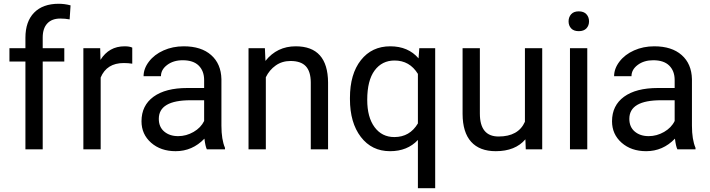

<svg xmlns="http://www.w3.org/2000/svg" viewBox="-20 -780 3708 1003"><path d="M112.8 0H203.1V-458.5H315.9V-528.3H203.1V-584C203.1 -615.9 211.1 -640.4 227.1 -657.5C243 -674.6 265.6 -683.1 294.9 -683.1C312.2 -683.1 328.4 -681.6 343.8 -678.7L348.6 -752C328.1 -757.5 307.5 -760.3 286.6 -760.3C231.3 -760.3 188.5 -744.8 158.2 -713.9C127.9 -682.9 112.8 -639.2 112.8 -582.5V-528.3H29.3V-458.5H112.8Z M670.9 -447.3V-531.2C661.8 -535.8 648.4 -538.1 630.9 -538.1C576.5 -538.1 534.5 -514.5 504.9 -467.3L503.4 -528.3H415.5V0H505.9V-375C527 -425.5 567.2 -450.7 626.5 -450.7C642.4 -450.7 657.2 -449.5 670.9 -447.3Z M1060.5 0H1155.3V-7.8C1142.9 -36.5 1136.7 -75 1136.7 -123.5V-366.7C1135.4 -420.1 1117.5 -462 1083 -492.4C1048.5 -522.9 1000.8 -538.1 939.9 -538.1C901.5 -538.1 866.3 -530.9 834.2 -516.6C802.2 -502.3 776.8 -482.8 758.1 -458.3C739.3 -433.7 730 -408.2 730 -381.8H820.8C820.8 -404.9 831.7 -424.6 853.5 -440.9C875.3 -457.2 902.3 -465.3 934.6 -465.3C971.4 -465.3 999.2 -456 1018.1 -437.3C1036.9 -418.5 1046.4 -393.4 1046.4 -361.8V-320.3H958.5C882.6 -320.3 823.8 -305.1 782 -274.7C740.2 -244.2 719.2 -201.5 719.2 -146.5C719.2 -101.2 735.9 -63.9 769.3 -34.4C802.7 -5 845.4 9.8 897.5 9.8C955.7 9.8 1005.9 -12 1047.9 -55.7C1051.1 -29 1055.3 -10.4 1060.5 0ZM910.6 -68.8C881 -68.8 856.8 -76.8 837.9 -92.8C819 -108.7 809.6 -130.9 809.6 -159.2C809.6 -224 864.9 -256.3 975.6 -256.3H1046.4V-147.9C1035 -124.5 1016.6 -105.5 991.2 -90.8C965.8 -76.2 939 -68.8 910.6 -68.8Z M1363.8 -528.3H1278.3V0H1368.7V-376.5C1381 -401.9 1398.3 -422.4 1420.4 -438C1442.5 -453.6 1468.3 -461.4 1497.6 -461.4C1533.7 -461.4 1560.3 -452.3 1577.4 -434.1C1594.5 -415.9 1603.2 -387.7 1603.5 -349.6V0H1693.8V-349.1C1692.9 -475.1 1636.6 -538.1 1524.9 -538.1C1459.8 -538.1 1407.1 -512.7 1366.7 -461.9Z M1808.1 -268.6V-262.2C1808.1 -180.2 1827.1 -114.3 1865 -64.7C1902.9 -15.1 1953.8 9.8 2017.6 9.8C2078.1 9.8 2126.6 -9.8 2163.1 -48.8V203.1H2253.4V-528.3H2170.4L2166.5 -475.1C2130.4 -517.1 2081.1 -538.1 2018.6 -538.1C1954.4 -538.1 1903.3 -513.9 1865.2 -465.6C1827.1 -417.2 1808.1 -351.6 1808.1 -268.6ZM1898.4 -258.3C1898.4 -326 1911.3 -377.2 1937 -411.9C1962.7 -446.5 1997.4 -463.9 2041 -463.9C2093.8 -463.9 2134.4 -440.6 2163.1 -394V-135.3C2134.8 -87.7 2093.8 -64 2040 -64C1996.7 -64 1962.3 -81.2 1936.8 -115.7C1911.2 -150.2 1898.4 -197.8 1898.4 -258.3Z M2724.6 -52.2 2726.6 0H2812.5V-528.3H2722.2V-144C2699.4 -92.6 2653.5 -66.9 2584.5 -66.9C2519.4 -66.9 2486.8 -106.9 2486.8 -187V-528.3H2396.5V-184.6C2396.8 -120.4 2411.7 -72 2441.2 -39.3C2470.6 -6.6 2513.5 9.8 2569.8 9.8C2637.9 9.8 2689.5 -10.9 2724.6 -52.2Z M3047.9 0V-528.3H2957.5V0ZM2950.2 -668.5C2950.2 -653.8 2954.7 -641.6 2963.6 -631.8C2972.6 -622.1 2985.8 -617.2 3003.4 -617.2C3021 -617.2 3034.3 -622.1 3043.5 -631.8C3052.6 -641.6 3057.1 -653.8 3057.1 -668.5C3057.1 -683.1 3052.6 -695.5 3043.5 -705.6C3034.3 -715.7 3021 -720.7 3003.4 -720.7C2985.8 -720.7 2972.6 -715.7 2963.6 -705.6C2954.7 -695.5 2950.2 -683.1 2950.2 -668.5Z M3518.6 0H3613.3V-7.8C3600.9 -36.5 3594.7 -75 3594.7 -123.5V-366.7C3593.4 -420.1 3575.5 -462 3541 -492.4C3506.5 -522.9 3458.8 -538.1 3397.9 -538.1C3359.5 -538.1 3324.3 -530.9 3292.2 -516.6C3260.2 -502.3 3234.8 -482.8 3216.1 -458.3C3197.3 -433.7 3188 -408.2 3188 -381.8H3278.8C3278.8 -404.9 3289.7 -424.6 3311.5 -440.9C3333.3 -457.2 3360.4 -465.3 3392.6 -465.3C3429.4 -465.3 3457.2 -456 3476.1 -437.3C3495 -418.5 3504.4 -393.4 3504.4 -361.8V-320.3H3416.5C3340.7 -320.3 3281.8 -305.1 3240 -274.7C3198.2 -244.2 3177.2 -201.5 3177.2 -146.5C3177.2 -101.2 3193.9 -63.9 3227.3 -34.4C3260.7 -5 3303.4 9.8 3355.5 9.8C3413.7 9.8 3463.9 -12 3505.9 -55.7C3509.1 -29 3513.3 -10.4 3518.6 0ZM3368.7 -68.8C3339 -68.8 3314.8 -76.8 3295.9 -92.8C3277 -108.7 3267.6 -130.9 3267.6 -159.2C3267.6 -224 3322.9 -256.3 3433.6 -256.3H3504.4V-147.9C3493 -124.5 3474.6 -105.5 3449.2 -90.8C3423.8 -76.2 3397 -68.8 3368.7 -68.8Z"/></svg>

Font: Roboto1
Style: rg
Weight: 400
Designer: Google
Version: Version 2.137; 2017